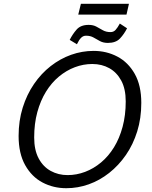

<svg xmlns="http://www.w3.org/2000/svg" viewBox="-20 -976 800 1011"><path d="M329 15Q261 15 204 -15Q147 -45 112.5 -106.5Q78 -168 78 -260Q78 -340 99.5 -409Q121 -478 159 -533.5Q197 -589 247 -628Q297 -667 354.5 -687.5Q412 -708 473 -708Q541 -708 598 -678Q655 -648 689.5 -587Q724 -526 724 -434Q724 -353 702.5 -284Q681 -215 643 -160Q605 -105 555 -65.5Q505 -26 447.5 -5.5Q390 15 329 15ZM336 -54Q383 -54 428 -71Q473 -88 512 -120.5Q551 -153 580 -200Q609 -247 625.5 -308Q642 -369 642 -442Q642 -508 618.5 -551.5Q595 -595 555.5 -617Q516 -639 466 -639Q419 -639 374 -622Q329 -605 290 -572.5Q251 -540 222 -493Q193 -446 176.5 -385.5Q160 -325 160 -252Q160 -186 183.5 -142Q207 -98 247 -76Q287 -54 336 -54ZM385 -743 347 -766Q362 -796 383.5 -820.5Q405 -845 447 -845Q471 -845 488 -835.5Q505 -826 522 -816.5Q539 -807 562 -807Q578 -807 588.5 -818.5Q599 -830 611 -852L649 -827Q634 -797 612 -773.5Q590 -750 548 -750Q524 -750 506.5 -759.5Q489 -769 472.5 -778.5Q456 -788 433 -788Q418 -788 407 -777Q396 -766 385 -743ZM392 -899 406 -956H659L646 -899Z"/></svg>

Font: Ubuntu Sans
Style: Italic
Weight: 400
Italic angle: -13.5°
Designer: Dalton Maag Ltd
Foundry: Dalton Maag Ltd
Version: Version 1.006